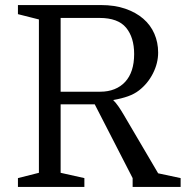

<svg xmlns="http://www.w3.org/2000/svg" viewBox="-20 -740 739 760"><path d="M530 -382Q565 -409 585.5 -449.5Q606 -490 606 -532Q606 -572 591 -606.5Q576 -641 547 -666Q518 -691 476 -705.5Q434 -720 379 -720H51V-684L134 -663V-56L51 -35V0H314V-35L220 -56V-327H355L505 -35V0H695V-35L606 -54L469 -287Q459 -304 449 -318.5Q439 -333 428 -344Q462 -350 487 -359Q512 -368 530 -382ZM377 -377H220V-669H374Q447 -669 479 -630.5Q511 -592 511 -526Q511 -490 502 -462.5Q493 -435 475.5 -416Q458 -397 433 -387Q408 -377 377 -377Z"/></svg>

Font: GradeGX
Style: Regular
Weight: 100
Width: 1
Designer: Adam Twardoch
Foundry: Adam Twardoch
Version: Version 2.002; DEVELOPMENT